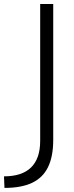

<svg xmlns="http://www.w3.org/2000/svg" viewBox="-110 -752 364 948"><path d="M-87.9 175.8 -90.3 118.7Q-1 118.7 43.7 74.5Q88.4 30.3 88.4 -56.2V-732.4H152.8V-61Q152.8 20.5 127.2 73Q101.6 125.5 48.6 150.6Q-4.4 175.8 -87.9 175.8Z"/></svg>

Font: Kumbh Sans Light
Style: Regular
Weight: 300
Version: Version 1.004